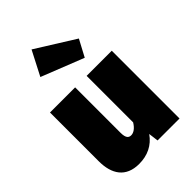

<svg xmlns="http://www.w3.org/2000/svg" viewBox="-274 -1029 1156 1156"><g transform="rotate(-45 304.5 -451.0)"><path d="M228 -924 148 -769 419 -662 476 -769ZM564 -577H350V-181C330 -148 307 -134 287 -134C267 -134 252 -145 252 -190V-577H38V-162C38 -52 86 22 199 22C271 22 329 -6 369 -63L377 0H564Z"/></g></svg>

Font: Glow Sans SC Normal Heavy
Style: Regular
Weight: 900
Designer: Ryoko NISHIZUKA (kana, bopomofo & ideographs); Paul D. Hunt (Latin, Greek & Cyrillic); Sandoll Communications, Soo-young
Version: Version 0.93